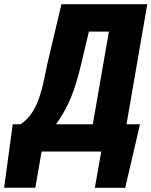

<svg xmlns="http://www.w3.org/2000/svg" viewBox="-80 -731 730 926"><path d="M485.4 -131.8 462.4 0H66.4L89.4 -131.8ZM143.6 -131.8 90.3 174.3H-60.1L-18.6 -131.8ZM595.2 -131.8 523.9 174.8H377.4L431.6 -131.8ZM521 -710.9 498 -578.6H202.6L226.1 -710.9ZM630.4 -710.9 507.3 0H344.7L468.3 -710.9ZM216.3 -710.9H379.9L311 -419.4Q299.8 -373 287.6 -332.5Q275.4 -292 260.5 -256.6Q245.6 -221.2 227.1 -189Q208.5 -156.7 186.3 -126Q164.1 -95.2 137 -64.2Q109.9 -33.2 77.1 0H-26.9L-7.3 -131.8L18.1 -130.9Q53.2 -154.3 74.7 -188Q96.2 -221.7 109.4 -260.7Q122.6 -299.8 131.1 -340.6Q139.6 -381.3 147.5 -419.4Z"/></svg>

Font: Roboto Condensed Black
Style: Italic
Weight: 900
Italic angle: -12°
Designer: Christian Robertson
Foundry: Google
Version: Version 3.008; 2023